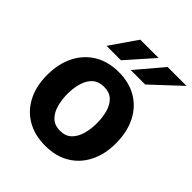

<svg xmlns="http://www.w3.org/2000/svg" viewBox="-202 -851 989 989"><g transform="rotate(45 292.5 -356.5)"><path d="M287.9 10Q212 10 155.8 -22.4Q99.7 -54.9 68.7 -114.5Q37.8 -174.1 37.8 -255.6Q37.8 -337 68.6 -398.1Q99.4 -459.2 155.7 -493.1Q211.9 -527 288.6 -527Q365.1 -527 421 -493.6Q476.8 -460.2 507.3 -399.3Q537.8 -338.3 537.8 -255.6Q537.8 -177.7 508.1 -117.9Q478.5 -58 422.7 -24Q366.9 10 287.9 10ZM288.6 -98.5Q327 -98.5 350.5 -120.9Q373.9 -143.3 384.6 -180.2Q395.2 -217.2 395.2 -260.4Q395.2 -301.4 385.5 -337.8Q375.8 -374.3 352.5 -396.9Q329.2 -419.6 288.6 -419.6Q249.8 -419.6 226.1 -398.2Q202.3 -376.8 191.5 -340.6Q180.6 -304.4 180.6 -260.4Q180.6 -220 190.5 -182.8Q200.5 -145.7 224 -122.1Q247.6 -98.5 288.6 -98.5ZM248.7 -723 148.1 -577.5H253.3L381.9 -723ZM447.8 -723 324.5 -577.5H429.7L585.5 -723Z"/></g></svg>

Font: Public Sans Thin
Style: Regular
Weight: 100
Designer: The Public Sans project authors (U.S. Web Design System). Libre Franklin designed by Pablo Impallari and Rodrigo Fuenzal
Version: Version 1.008